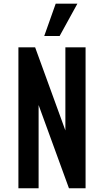

<svg xmlns="http://www.w3.org/2000/svg" viewBox="-20 -1002 554 1022"><path d="M78 0V-750H167L359 -222.5L328 -221V-750H435.5V0H347L154.5 -528L185.5 -529.5V0ZM215.5 -810.5 276.5 -982.5H392L297.5 -810.5Z"/></svg>

Font: Mohave SemiBold
Style: Regular
Weight: 600
Designer: Gumpita Rahayu
Foundry: Tokotype
Version: Version 2.003